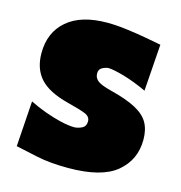

<svg xmlns="http://www.w3.org/2000/svg" viewBox="-96 -690 746 793"><g transform="rotate(15 277.5 -293.0)"><path d="M264.6 17.6Q186.5 17.6 130.1 5.4Q73.7 -6.8 37.1 -14.6L50.3 -209.5Q81.5 -193.8 117.4 -180.7Q153.3 -167.5 187.7 -159.4Q222.2 -151.4 248 -151.4Q267.1 -153.3 281 -161.4Q294.9 -169.4 294.9 -189.5Q294.9 -209.5 273.2 -218.8Q251.5 -228 195.3 -242.2Q109.4 -264.2 72.8 -305.2Q36.1 -346.2 36.1 -412.6Q36.1 -501.5 95.9 -552.7Q155.8 -604 267.1 -604Q306.2 -604 351.1 -598.1Q396 -592.3 436.3 -585Q476.6 -577.6 501.5 -572.8L487.3 -372.6Q432.6 -397.9 386.2 -411.1Q339.8 -424.3 317.9 -424.3Q304.7 -422.4 292.2 -415.3Q279.8 -408.2 279.8 -390.6Q279.8 -372.6 294.4 -360.4Q309.1 -348.1 353.5 -336.9Q421.9 -319.8 461.7 -298.8Q501.5 -277.8 518.6 -248.3Q535.6 -218.8 535.6 -175.3Q535.6 -89.4 471.7 -35.9Q407.7 17.6 264.6 17.6Z"/></g></svg>

Font: Pinar DS1 Black
Style: Regular
Weight: 900
Designer: Amin Abedi
Version: Version 3.000